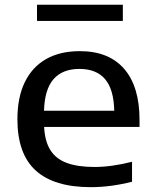

<svg xmlns="http://www.w3.org/2000/svg" viewBox="-20 -764 640 794"><path d="M557 -239H162.5Q165.5 -180 188 -143.8Q210.5 -107.5 255.5 -90.5Q300.5 -73.5 371 -73.5Q441 -73.5 526 -95V-12.5Q437.5 10 355.5 10Q203.5 10 127.8 -58.8Q52 -127.5 52 -271Q52 -361 82.5 -424Q113 -487 170.8 -519.8Q228.5 -552.5 310 -552.5Q430 -552.5 493.5 -479.2Q557 -406 557 -268ZM162 -306H452.5Q450.5 -394.5 414.5 -436.8Q378.5 -479 308.5 -479Q238.5 -479 201.5 -436.8Q164.5 -394.5 162 -306ZM133 -677.5V-744.5H488V-677.5Z"/></svg>

Font: Encode Sans Expanded Medium
Style: Regular
Weight: 500
Width: 7
Designer: Multiple Designers
Foundry: Impallari Type
Version: Version 2.000